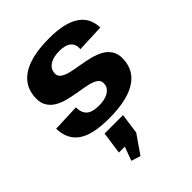

<svg xmlns="http://www.w3.org/2000/svg" viewBox="-233 -675 1085 1085"><g transform="rotate(-45 309.0 -133.0)"><path d="M272 10.1Q143.1 10.1 82.5 -30.9Q21.8 -72 18.7 -160.6L183.2 -167.3Q183.2 -123.1 206.9 -102.3Q230.6 -81.5 282 -81.5Q329.4 -81.5 358.1 -98Q386.7 -114.6 390.7 -143.7Q394.6 -169.9 376.8 -184Q359 -198.2 327.5 -205.6Q295.9 -213 258.1 -219Q220.3 -225 182.8 -234Q145.2 -243 115.5 -260.5Q85.7 -278.1 70.2 -308.6Q54.6 -339.2 61.6 -388.7Q73.2 -468.4 146.4 -509.5Q219.6 -550.6 352 -550.6Q473.9 -550.6 535.9 -510Q597.9 -469.5 600 -388.8L434 -381.7Q437 -419.3 413.7 -439.2Q390.5 -459 343 -459Q296.2 -459 267.7 -442.2Q239.3 -425.4 234.9 -394.9Q230.9 -368.6 248.7 -354.5Q266.5 -340.4 298.1 -332.7Q329.6 -325 367.4 -319.1Q405.2 -313.1 442.5 -303.8Q479.8 -294.5 509.9 -277Q539.9 -259.4 555.4 -228.9Q570.9 -198.4 563.9 -148.8Q552.4 -70.6 478.6 -30.2Q404.9 10.1 272 10.1ZM340.7 52 323.6 174.6 246.6 285.6 191.2 267.9 252.2 103.7 301.6 185.2H174.6L193.3 52Z"/></g></svg>

Font: Pathway Extreme 8pt Thin
Style: Italic
Weight: 100
Italic angle: -8°
Designer: Eduardo Rodriguez Tunni
Foundry: Eduardo Rodriguez Tunni
Version: Version 1.000